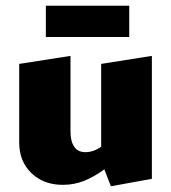

<svg xmlns="http://www.w3.org/2000/svg" viewBox="-20 -636 598 670"><path d="M510 -441V-12L367 14L344 -45Q307 -18 272.5 -4.5Q238 9 199 9Q132 9 89.5 -32Q47 -73 47 -139V-413L226 -441V-176Q226 -143 239 -124Q252 -105 278 -105Q306 -105 333 -124V-413ZM140 -616H431V-507H140Z"/></svg>

Font: Ysabeau Heavy
Style: Regular
Weight: 800
Designer: Christian Thalmann (Catharsis Fonts)
Version: Version 0.003